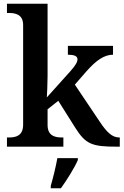

<svg xmlns="http://www.w3.org/2000/svg" viewBox="-20 -780 657 1021"><path d="M17 0H317V-49H308C274 -49 233 -57 233 -115V-199L290 -244L380 -101C436 -13 468 0 603 0H617V-49H614C576 -49 547 -78 511 -132L378 -330L440 -401C492 -460 535 -489 581 -489V-536H341V-489C374 -489 392 -482 392 -465C392 -451 384 -435 354 -401L229 -262C230 -268 233 -341 233 -376V-760H17V-711H28C62 -711 103 -703 103 -647V-117C103 -57 63 -49 28 -49H17ZM250 208V221H304C335 178 376 113 394 71V61H285C277 106 262 167 250 208Z"/></svg>

Font: Noto Serif Georgian SemiBold
Style: Regular
Weight: 600
Designer: Monotype Design Team, Akaki Razmadze
Foundry: Google LLC
Version: Version 2.003